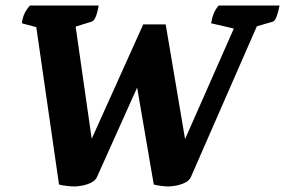

<svg xmlns="http://www.w3.org/2000/svg" viewBox="-20 -661 1029 693"><path d="M250 12Q239 12 221 10Q203 8 193 5L111 -563L59 -577Q61 -595 67.5 -610Q74 -625 88 -641H336Q332 -616 325.5 -600.5Q319 -585 311 -583L253 -565L311 -160L497 -573H578L648 -159L824 -558L742 -577Q745 -595 750.5 -610Q756 -625 769 -641H989Q984 -616 978 -600.5Q972 -585 965 -583L907 -566L669 -22Q663 -9 647.5 -1.5Q632 6 615 9Q598 12 588 12Q579 12 562 10Q545 8 535 5L475 -345L330 -22Q324 -9 308.5 -1.5Q293 6 276 9Q259 12 250 12Z"/></svg>

Font: Petrona ExtraBold
Style: Italic
Weight: 800
Italic angle: -9°
Designer: Ringo R. Seeber
Foundry: Ringo R. Seeber
Version: Version 2.001; ttfautohint (v1.8.3)